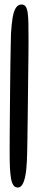

<svg xmlns="http://www.w3.org/2000/svg" viewBox="-20 -684 186 855"><path d="M59 151Q47 151 39.8 140.8Q32.5 130.5 29 110.5Q25.5 90.5 24.2 61.8Q23 33 23 -3.5Q23 -30 23.2 -75Q23.5 -120 24 -175Q24.5 -230 25 -286.8Q25.5 -343.5 26.2 -394.8Q27 -446 27.8 -483.2Q28.5 -520.5 29 -535.5Q31.5 -578 36.5 -606.8Q41.5 -635.5 51.2 -649.8Q61 -664 76 -664Q87.5 -664 94 -655.2Q100.5 -646.5 103.2 -627.8Q106 -609 106.5 -578.8Q107 -548.5 107 -505Q107 -485 106.8 -453.2Q106.5 -421.5 106 -382.2Q105.5 -343 105 -299.5Q104.5 -256 104 -213Q103.5 -170 103 -130.5Q102.5 -91 102 -59.2Q101.5 -27.5 101 -7.5Q100.5 36 96.8 72Q93 108 84 129.5Q75 151 59 151Z"/></svg>

Font: Gluten Thin Light
Style: Regular
Weight: 300
Version: Version 1.300